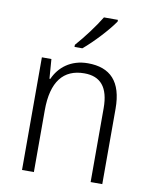

<svg xmlns="http://www.w3.org/2000/svg" viewBox="-86 -829 707 893"><g transform="rotate(10 268.0 -382.5)"><path d="M398 -757V-765H332C305 -720 260 -660 221 -616V-606H258C305 -645 369 -714 398 -757ZM296 -542C215 -542 161 -497 136 -440H132L125 -532H80V0H136V-292C136 -427 189 -493 288 -493C364 -493 404 -448 404 -349V0H459V-356C459 -484 402 -542 296 -542Z"/></g></svg>

Font: Noto Sans Telugu SemiCondensed Light
Style: Regular
Weight: 300
Width: 4
Designer: Jelle Bosma - Monotype Design Team
Foundry: Monotype Imaging Inc.
Version: Version 2.005